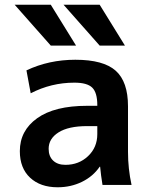

<svg xmlns="http://www.w3.org/2000/svg" viewBox="-20 -783 636 813"><path d="M195 -763 302 -590H195L42 -763ZM402 -763 509 -590H402L249 -763ZM299 -530Q418 -530 470 -483.5Q522 -437 522 -333V-140Q522 -69 537 0H414Q407 -43 404 -77H402Q374 -36 327 -13Q280 10 224 10Q151 10 107.5 -30.5Q64 -71 64 -143Q64 -230 137.5 -282.5Q211 -335 349 -335H392V-338Q392 -391 370.5 -412Q349 -433 295 -433Q197 -433 110 -388L92 -485Q187 -530 299 -530ZM186 -153Q186 -121 205 -103Q224 -85 257 -85Q314 -85 353 -122Q392 -159 392 -215V-249H349Q270 -249 228 -222.5Q186 -196 186 -153Z"/></svg>

Font: Mplus 1p Bold
Style: Bold
Weight: 700
Version: Version 1.061